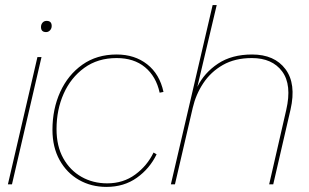

<svg xmlns="http://www.w3.org/2000/svg" viewBox="-20 -724 1212 754"><path d="M143 -500 27 0H11L127 -500ZM161 -598Q141 -598 141 -618Q141 -628 147 -635Q153 -642 163 -642Q183 -642 183 -622Q183 -612 176.5 -605Q170 -598 161 -598Z M398 10Q338 10 290 -17.5Q242 -45 214 -95.5Q186 -146 186 -214Q186 -296 216.5 -363Q247 -430 303.5 -470Q360 -510 438 -510Q509 -510 558 -471.5Q607 -433 622 -363L607 -360Q593 -424 549.5 -460Q506 -496 438 -496Q364 -496 311 -457.5Q258 -419 230 -356Q202 -293 202 -217Q202 -150 228.5 -102.5Q255 -55 300 -29.5Q345 -4 401 -4Q464 -4 511 -38.5Q558 -73 583 -125L595 -118Q568 -62 517.5 -26Q467 10 398 10Z M651 0 815 -704H831L755 -383Q782 -438 836 -474Q890 -510 970 -510Q1058 -510 1101 -452.5Q1144 -395 1121 -294L1053 0H1037L1104 -292Q1127 -391 1088 -443.5Q1049 -496 969 -496Q903 -496 855.5 -469Q808 -442 778.5 -397.5Q749 -353 737 -301L667 0Z"/></svg>

Font: Prodigy Sans Thin
Style: Italic
Weight: 100
Italic angle: -13°
Designer: Wei Huang
Foundry: Wei Huang
Version: Version 1.003; ttfautohint (v1.8.3)